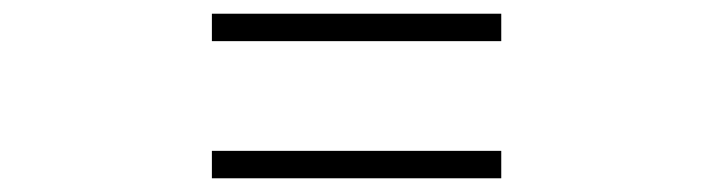

<svg xmlns="http://www.w3.org/2000/svg" viewBox="-20 -520 1040 280"><path d="M289 -500H711V-460H289ZM289 -300H711V-260H289Z"/></svg>

Font: GL-CurulMinamoto Light
Style: Regular
Weight: 300
Designer: Eunice (kana); Ryoko NISHIZUKA 西塚涼子 (ideographs); Frank Grießhammer (Latin, Greek & Cyrillic); Wenlong ZHANG
Foundry: Gutenberg Labo; Adobe
Version: Version 1.002